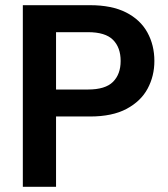

<svg xmlns="http://www.w3.org/2000/svg" viewBox="-20 -720 647 740"><path d="M68 0V-700H327Q411 -700 466 -672Q521 -644 548 -595Q575 -546 575 -485Q575 -427 549 -378.5Q523 -330 468 -300.5Q413 -271 327 -271H196V0ZM196 -375H319Q386 -375 415.5 -404.5Q445 -434 445 -485Q445 -537 415.5 -566.5Q386 -596 319 -596H196Z"/></svg>

Font: DeepMind Sans
Style: Bold
Weight: 700
Designer: Jonny Pinhorn / Modifications: Colophon Foundry
Foundry: Colophon Foundry
Version: Version 1.002; ttfautohint (v1.8.2)